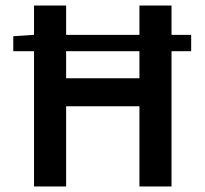

<svg xmlns="http://www.w3.org/2000/svg" viewBox="-20 -674 740 694"><path d="M28 -489V-543L103 -548V-654H219V-548H484V-654H600V-548H671V-489H600V0H484V-290H219V0H103V-489ZM219 -391H484V-489H219Z"/></svg>

Font: Giro Semibold
Style: Regular
Weight: 600
Designer: Paul D. Hunt
Foundry: Adobe Systems Incorporated
Version: Version 1.000;PS 1.0;hotconv 1.0.88;makeotf.lib2.5.647800